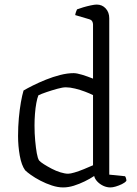

<svg xmlns="http://www.w3.org/2000/svg" viewBox="-20 -820 599 840"><path d="M256 0Q233 0 207 -8.5Q181 -17 157 -29.5Q133 -42 115.5 -54.5Q98 -67 90 -75Q74 -97 66.5 -139Q59 -181 59 -225Q59 -266 62.5 -304Q66 -342 71.5 -373Q77 -404 83 -424Q98 -433 124 -446Q150 -459 181 -471.5Q212 -484 243.5 -492Q275 -500 302 -500Q316 -500 339 -493Q362 -486 387 -476V-713Q387 -720 383.5 -726.5Q380 -733 370 -736L309 -754Q310 -761 312.5 -768Q315 -775 317 -779Q327 -783 344 -788Q361 -793 377.5 -796.5Q394 -800 403 -800Q427 -800 442.5 -783Q458 -766 458 -740V-56L527 -49Q529 -47 531 -41Q533 -35 533 -29Q527 -21 513.5 -14.5Q500 -8 486.5 -4Q473 0 463 0Q447 0 432 -7Q417 -14 406 -25.5Q395 -37 392 -50Q374 -38 350.5 -26.5Q327 -15 303 -7.5Q279 0 256 0ZM278 -60Q288 -60 306.5 -65.5Q325 -71 347 -80Q369 -89 387 -97V-404Q373 -411 352 -419Q331 -427 308.5 -432.5Q286 -438 268 -438Q254 -438 230.5 -431.5Q207 -425 183.5 -417Q160 -409 148 -403Q143 -391 139 -369.5Q135 -348 133 -322Q131 -296 131 -271Q131 -236 134 -204Q137 -172 141 -149.5Q145 -127 151 -118Q157 -111 172 -101.5Q187 -92 206 -82Q225 -72 244.5 -66Q264 -60 278 -60Z"/></svg>

Font: Texturina Medium 12pt ExtraLight
Style: Regular
Weight: 250
Version: Version 1.002